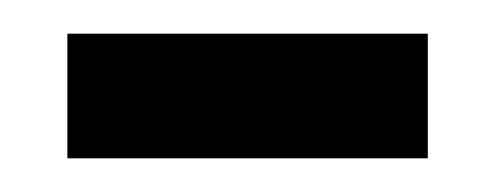

<svg xmlns="http://www.w3.org/2000/svg" viewBox="-20 -314 295 114"><path d="M20 -220V-294H234V-220Z"/></svg>

Font: Augsburger Schrift CAT
Style: Regular
Weight: 400
Designer: Peter Wiegel nach Roos&Junge Offenbach
Foundry: CAT-Fonts, Peter Wiegel
Version: Version 1.000